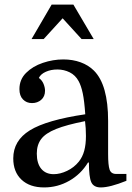

<svg xmlns="http://www.w3.org/2000/svg" viewBox="-20 -810 577 840"><path d="M38 -117Q38 -195 111 -240Q184 -285 353 -310Q349 -369 342 -402Q335 -435 324 -455Q310 -481 285 -493.5Q260 -506 231 -506Q203 -506 180.5 -496Q158 -486 150 -469Q164 -459 170.5 -443Q177 -427 177 -413Q177 -388 160.5 -373.5Q144 -359 120 -359Q96 -359 80.5 -375Q65 -391 65 -420Q65 -462 94 -491Q123 -520 167.5 -535Q212 -550 257 -550Q298 -550 332.5 -537.5Q367 -525 391 -501Q453 -439 453 -281V-136Q453 -87 459.5 -68Q466 -49 488 -49H533V-19Q461 10 421 10Q390 10 379.5 -12.5Q369 -35 369 -99H365Q334 -48 283 -19Q232 10 173 10Q110 10 74 -24Q38 -58 38 -117ZM215 -48Q243 -48 273.5 -62.5Q304 -77 325 -103Q341 -123 348.5 -150.5Q356 -178 356 -215Q356 -232 355 -248.5Q354 -265 352 -280Q271 -264 225 -245.5Q179 -227 160 -201.5Q141 -176 141 -138Q141 -95 160.5 -71.5Q180 -48 215 -48ZM390 -639 301 -790H206L118 -639H171L254 -730L337 -639Z"/></svg>

Font: Domine
Style: Regular
Weight: 400
Designer: Pablo Impallari, Rodrigo Fuenzalida, Brenda Gallo
Foundry: Pablo Impallari, Rodrigo Fuenzalida, Brenda Gallo
Version: Version 2.000;September 19, 2022;FontCreator 14.0.0.2877 64-